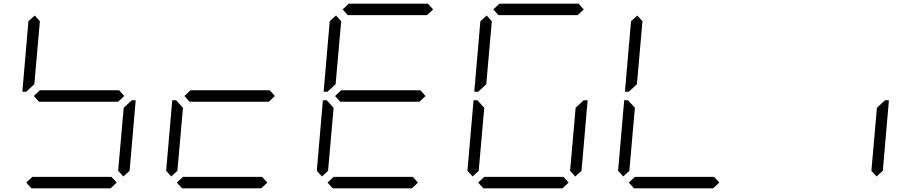

<svg xmlns="http://www.w3.org/2000/svg" viewBox="-20 -1020 4936 1040"><path d="M163 -500 196 -531H625L653 -500L620 -469H191ZM133 -533 122 -523H101L134 -905L168 -936L196 -905L166 -564ZM683 -467 694 -477H715L682 -95L648 -64L620 -95L650 -436ZM612 -31 579 0H150L122 -31L155 -62H584Z M908 -64 880 -95 913 -477H934L943 -467L971 -436L941 -95ZM979 -500 1012 -531H1441L1469 -500L1436 -469H1007ZM1428 -31 1395 0H966L938 -31L971 -62H1400Z M1724 -64 1696 -95 1729 -477H1750L1759 -467L1787 -436L1757 -95ZM1795 -500 1828 -531H2257L2285 -500L2252 -469H1823ZM1864 -938 1836 -969 1869 -1000H2298L2326 -969L2293 -938ZM1765 -533 1754 -523H1733L1766 -905L1800 -936L1828 -905L1798 -564ZM2244 -31 2211 0H1782L1754 -31L1787 -62H2216Z M2540 -64 2512 -95 2545 -477H2566L2575 -467L2603 -436L2573 -95ZM2680 -938 2652 -969 2685 -1000H3114L3142 -969L3109 -938ZM2581 -533 2570 -523H2549L2582 -905L2616 -936L2644 -905L2614 -564ZM3131 -467 3142 -477H3163L3130 -95L3096 -64L3068 -95L3098 -436ZM3060 -31 3027 0H2598L2570 -31L2603 -62H3032Z M3356 -64 3328 -95 3361 -477H3382L3391 -467L3419 -436L3389 -95ZM3397 -533 3386 -523H3365L3398 -905L3432 -936L3460 -905L3430 -564ZM3876 -31 3843 0H3414L3386 -31L3419 -62H3848Z M4763 -467 4774 -477H4795L4762 -95L4728 -64L4700 -95L4730 -436Z"/></svg>

Font: DSEG7 Classic Mini
Style: Light Italic
Weight: 300
Italic angle: -5°
Designer: Keshikan(Twitter:@keshinomi_88pro)
Version: Version 0.46